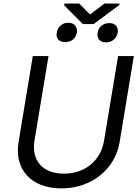

<svg xmlns="http://www.w3.org/2000/svg" viewBox="-20 -1041 781 1074"><path d="M640.6 -727.3 561.8 -252.8C544.7 -146.3 458.8 -69.6 337.4 -69.6C215.9 -69.6 155.5 -146.3 172.6 -252.8L251.4 -727.3H163.4L83.8 -245.7C58.9 -96.6 152 12.8 323.2 12.8C494.3 12.8 624.3 -96.6 649.1 -245.7L728.7 -727.3ZM297.6 -858C291.9 -829.5 307.5 -805.4 344.5 -805.4C381.4 -805.4 404.1 -828.1 409.8 -858C414.1 -889.2 398.4 -913.4 361.5 -913.4C326 -913.4 301.8 -889.2 297.6 -858ZM338.8 -1011.4 443.9 -906.2H503.6L647 -1012.8L648.4 -1021.3H564.6L483.7 -960.2L422.6 -1021.3H340.2ZM526.3 -858C520.6 -828.1 536.2 -804 573.2 -804C610.1 -804 632.8 -829.5 638.5 -858C642.8 -887.8 627.1 -911.9 591.6 -911.9C554.7 -911.9 530.5 -887.8 526.3 -858Z"/></svg>

Font: Margiela Sans
Style: Italic
Weight: 400
Italic angle: -9.39999°
Designer: Stefan Endress, Andreas Faust
Version: Version 1.100;FEAKit 1.0